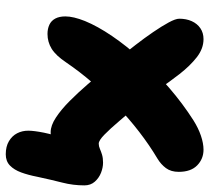

<svg xmlns="http://www.w3.org/2000/svg" viewBox="-50 -515 727 667"><g transform="rotate(90 313.5 -181.5)"><path d="M516 162Q489 162 470.5 151Q452 140 443 122.5Q434 105 434 84Q434 64 441 29Q448 -6 464 -46L505 -20Q489 -7 478 -0.5Q467 6 439 6Q416 6 388 -12.5Q360 -31 330.5 -60.5Q301 -90 272.5 -123Q244 -156 220 -185Q204 -203 182 -230.5Q160 -258 136 -289Q112 -320 91.5 -350Q71 -380 58 -404Q45 -428 45 -441Q45 -465 53.5 -484Q62 -503 78 -514Q94 -525 116 -525Q149 -525 179 -501.5Q209 -478 237 -442Q265 -406 290.5 -368.5Q316 -331 340 -303Q372 -266 399.5 -233.5Q427 -201 447.5 -181Q468 -161 479 -161Q488 -161 497 -165Q506 -169 517.5 -172.5Q529 -176 545 -176Q562 -176 580 -169Q598 -162 611 -147.5Q624 -133 624 -111Q624 -72 614.5 -35Q605 2 594 53Q588 84 579 108.5Q570 133 555 147.5Q540 162 516 162ZM98 17Q80 17 66 10.5Q52 4 44.5 -10Q37 -24 37 -45Q37 -59 41 -76Q45 -93 53 -113Q71 -157 105 -207Q139 -257 185 -308Q231 -359 285.5 -406Q340 -453 398 -490Q425 -507 451.5 -516Q478 -525 500 -525Q532 -525 554.5 -503Q577 -481 577 -439Q577 -412 564 -394.5Q551 -377 531 -365Q484 -337 438 -301.5Q392 -266 349 -225Q306 -184 267.5 -139.5Q229 -95 197 -48Q173 -12 149.5 2.5Q126 17 98 17Z"/></g></svg>

Font: Shantell Sans ExtraBold
Style: Regular
Weight: 800
Designer: Stephen Nixon, Anya Danilova, Shantell Martin
Foundry: Arrow Type
Version: Version 1.011;[c5ecc13dd]